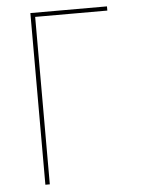

<svg xmlns="http://www.w3.org/2000/svg" viewBox="-53 -777 605 819"><g transform="rotate(-5 250.0 -367.5)"><path d="M108 0V-735H436V-717H127V0Z"/></g></svg>

Font: Iosevka Curly Thin
Style: Regular
Weight: 100
Monospace: yes
Designer: Belleve Invis
Foundry: Belleve Invis
Version: Version 22.1.2; ttfautohint (v1.8.4)